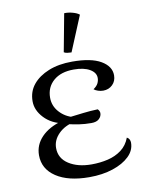

<svg xmlns="http://www.w3.org/2000/svg" viewBox="-86 -806 662 881"><g transform="rotate(-10 245.5 -365.5)"><path d="M259 15Q161 15 104.5 -22.5Q48 -60 48 -124Q48 -172 82.5 -208Q117 -244 179 -261L185 -249Q130 -259 96 -295Q62 -331 62 -373Q62 -418 88.5 -450.5Q115 -483 162 -502Q209 -521 272 -521Q360 -521 405.5 -494.5Q451 -468 451 -426Q451 -399 433.5 -382Q416 -365 390 -365Q378 -365 366 -369Q354 -373 347 -379Q363 -390 369 -402Q375 -414 375 -427Q375 -452 347.5 -468Q320 -484 273 -484Q213 -484 178.5 -454Q144 -424 144 -375Q144 -337 170 -308Q196 -279 235 -269V-247Q189 -238 160 -209Q131 -180 131 -143Q131 -95 173 -68Q215 -41 279 -41Q319 -41 355 -49.5Q391 -58 418.5 -78.5Q446 -99 459 -134Q467 -130 470.5 -123Q474 -116 474 -108Q474 -72 445.5 -44.5Q417 -17 368.5 -1Q320 15 259 15ZM311 -228Q280 -228 254 -232Q228 -236 207 -241L216 -272Q250 -276 283 -280Q316 -284 350 -285Q359 -276 359 -266Q359 -251 347 -239.5Q335 -228 311 -228ZM277 -563Q269 -563 258 -564.5Q247 -566 242 -570L275 -746Q293 -747 313.5 -741.5Q334 -736 345 -727Z"/></g></svg>

Font: Arima Thin
Style: Regular
Weight: 400
Version: Version 1.100